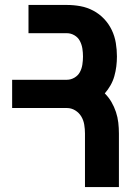

<svg xmlns="http://www.w3.org/2000/svg" viewBox="-20 -755 540 775"><path d="M323 0V-216Q323 -234 320 -252Q317 -270 308 -285Q299 -300 283.5 -309.5Q268 -319 250 -319H29V-433H250Q266 -433 280.5 -441.5Q295 -450 302.5 -464Q310 -478 312.5 -494.5Q315 -511 315 -527Q315 -543 312.5 -559Q310 -575 302.5 -589.5Q295 -604 280.5 -612.5Q266 -621 250 -621H95V-735H250Q278 -735 305 -730Q332 -725 356.5 -712Q381 -699 400 -679Q419 -659 431 -634Q443 -609 447.5 -581.5Q452 -554 452 -527Q452 -507 449.5 -487Q447 -467 441.5 -447.5Q436 -428 426 -410.5Q416 -393 403 -378Q419 -362 430 -343Q441 -324 448 -303Q455 -282 457.5 -260Q460 -238 460 -216V0Z"/></svg>

Font: Iosevka Term Curly Heavy
Style: Regular
Weight: 900
Designer: Belleve Invis
Foundry: Belleve Invis
Version: Version 32.3.0